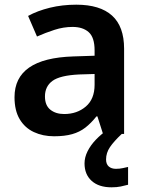

<svg xmlns="http://www.w3.org/2000/svg" viewBox="-20 -572 625 820"><path d="M306 -552Q407 -552 458.5 -505.5Q510 -459 510 -364V0H420L396 -75H392Q369 -46 344.5 -27Q320 -8 288 1Q256 10 211 10Q163 10 124.5 -8Q86 -26 64 -63Q42 -100 42 -157Q42 -240 104.5 -283.5Q167 -327 293 -331L384 -334V-357Q384 -412 359 -434.5Q334 -457 290 -457Q251 -457 212.5 -444.5Q174 -432 138 -416L100 -504Q140 -526 193 -539Q246 -552 306 -552ZM318 -254Q236 -250 204 -226.5Q172 -203 172 -160Q172 -122 195 -103.5Q218 -85 254 -85Q309 -85 346.5 -117Q384 -149 384 -210V-256ZM433 109Q433 129 444.5 139Q456 149 475 149Q491 149 504.5 146Q518 143 527 141V217Q512 221 495.5 224.5Q479 228 456 228Q402 228 371.5 200.5Q341 173 341 126Q341 100 354 74Q367 48 389.5 24.5Q412 1 441 -19L500 0Q466 32 449.5 56.5Q433 81 433 109Z"/></svg>

Font: Noto Sans Khmer SemiBold
Style: Regular
Weight: 600
Version: Version 2.003